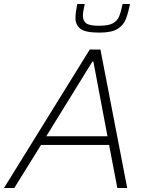

<svg xmlns="http://www.w3.org/2000/svg" viewBox="-39 -934 746 954"><path d="M-19 0 407 -688H460L593 0H544L503 -214H165L32 0ZM191 -257H495L425 -628H420ZM455 -772Q384 -772 360 -791.5Q336 -811 336 -844Q336 -859 338.5 -877Q341 -895 345 -914H382Q378 -896 375.5 -881.5Q373 -867 373 -855Q373 -831 389 -818.5Q405 -806 452 -806Q499 -806 521.5 -818Q544 -830 553.5 -854Q563 -878 570 -914H607Q599 -873 587 -841Q575 -809 545.5 -790.5Q516 -772 455 -772Z"/></svg>

Font: Saira ExtraLight
Style: Italic
Weight: 200
Italic angle: -12°
Designer: Hector Gatti with collaboration of the Omnibus-Type team
Foundry: Omnibus-Type
Version: Version 1.100; ttfautohint (v1.8.3)